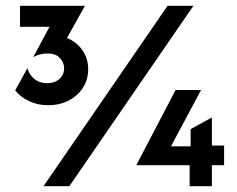

<svg xmlns="http://www.w3.org/2000/svg" viewBox="-20 -645 821 665"><path d="M146.5 -280.6Q109.7 -280.6 79.9 -295.1Q50 -309.7 32.6 -331.9L75 -409Q79.9 -388.2 97.9 -372.6Q116 -356.9 143.8 -356.9Q169.4 -356.9 185.8 -371.5Q202.1 -386.1 202.1 -408.3Q202.1 -427.8 187.8 -443.8Q173.6 -459.7 143.8 -459.7Q129.9 -459.7 117.4 -456.2Q104.9 -452.8 95.1 -447.2L151.4 -552.1H49.3V-625H274.3L211.8 -513.2Q245.8 -500 265.6 -470.8Q285.4 -441.7 285.4 -405.6Q285.4 -351.4 245.8 -316Q206.2 -280.6 146.5 -280.6ZM130.6 0 560.4 -625H650L220.1 0ZM636.8 0V-72.9H452.1L588.2 -333.3H676.4L572.2 -138.2H640.3V-197.9L713.9 -238.2V-141H756.2V-72.9H713.9V0Z"/></svg>

Font: Afacad SemiBold
Style: Regular
Weight: 600
Designer: Kristian Moeller
Foundry: Dicotype
Version: Version 1.000